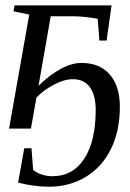

<svg xmlns="http://www.w3.org/2000/svg" viewBox="-20 -479 484 715"><path d="M377 -328.1H350.1L343.8 -409.2Q291 -418.5 248 -418.5H168.9L123.5 -159.7Q211.9 -244.6 283.7 -244.6Q351.1 -244.6 388.7 -201.7Q426.3 -158.7 426.3 -81.5Q426.3 9.3 392.8 76.4Q359.4 143.6 299.1 179.9Q238.8 216.3 163.1 216.3Q107.9 216.3 47.4 201.2L70.3 73.2H97.2L103.5 154.3Q134.3 177.2 175.3 177.2Q251.5 177.2 293.9 111.8Q336.4 46.4 336.4 -69.8Q336.4 -123 315.2 -153.6Q293.9 -184.1 251 -184.1Q218.8 -184.1 179.9 -163.3Q141.1 -142.6 115.7 -115.7L95.2 0H13.7L88.9 -424.8L30.3 -437L34.2 -459H395.5Z"/></svg>

Font: Liberation Serif
Style: Italic
Weight: 400
Italic angle: -16.333°
Designer: Steve Matteson
Foundry: Ascender Corporation
Version: Version 2.1.5